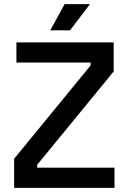

<svg xmlns="http://www.w3.org/2000/svg" viewBox="-20 -904 617 924"><path d="M48 0V-140L416 -589V-603H59V-700H527V-560L159 -111V-97H531V0ZM222 -758 291 -884H413L317 -758Z"/></svg>

Font: Space Grotesk Medium
Style: Regular
Weight: 500
Designer: Florian Karsten
Foundry: Florian Karsten
Version: Version 2.000